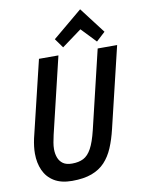

<svg xmlns="http://www.w3.org/2000/svg" viewBox="-100 -995 805 1079"><g transform="rotate(-10 302.0 -456.0)"><path d="M223 15Q161 15 121 -9.5Q81 -34 62 -76.5Q43 -119 43 -172Q43 -192 45.5 -213Q48 -234 53 -257L158 -693H269L165 -258Q160 -236 156.5 -216Q153 -196 153 -178Q153 -151 161.5 -129Q170 -107 188.5 -94Q207 -81 240 -81Q278 -81 304.5 -94.5Q331 -108 350.5 -143.5Q370 -179 386 -245L493 -693H604L494 -234Q480 -175 460.5 -129Q441 -83 411 -51Q381 -19 335.5 -2Q290 15 223 15ZM303 -733 265 -786 434 -927 547 -779 496 -732 416 -816Z"/></g></svg>

Font: Ubuntu Sans Mono Medium
Style: Italic
Weight: 500
Italic angle: -13.5°
Monospace: yes
Designer: Dalton Maag Ltd
Foundry: Dalton Maag Ltd
Version: Version 1.006